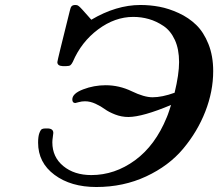

<svg xmlns="http://www.w3.org/2000/svg" viewBox="-20 -728 875 770"><path d="M132.8 -155.8Q132.8 -180.7 137.9 -194.3Q143.1 -208 148.4 -210.4Q153.8 -212.9 162.1 -212.9H169.9Q193.8 -212.9 193.8 -194.8Q193.8 -191.9 191.9 -179Q189.9 -166 189.9 -157.2Q189.9 -98.1 233.9 -62Q277.8 -25.9 346.2 -25.9Q440.4 -25.9 521.7 -85.4Q603 -145 648.9 -257.8Q652.8 -266.6 658.4 -283.7Q664.1 -300.8 666 -307.1Q552.2 -259.3 495.1 -258.8Q467.3 -258.8 441.7 -268.8Q416 -278.8 400.4 -290.3Q384.8 -301.8 363.3 -311.8Q341.8 -321.8 320.8 -321.8Q307.6 -321.8 295.9 -318.4Q284.2 -314.9 282.2 -314.9Q270 -314.9 270 -329.1Q270 -353 313.5 -369.6Q356.9 -386.2 403.8 -386.2Q458 -386.2 508.1 -362.1Q558.1 -337.9 591.8 -337.9Q629.9 -337.9 680.2 -356Q698.2 -430.2 698.2 -479Q698.2 -530.8 681.2 -567.9Q664.1 -605 635.5 -624Q606.9 -643.1 576.9 -651.6Q546.9 -660.2 514.2 -660.2Q440.9 -660.2 373.5 -610.1Q306.2 -560.1 272 -480Q267.1 -470.2 262.5 -466.6Q257.8 -462.9 246.1 -462.9H231Q210 -463.9 210 -479Q210 -484.9 259.8 -684.1Q262.7 -698.2 267.3 -703.1Q272 -708 282.2 -708Q285.2 -708 287.6 -707.5Q290 -707 292 -706.1Q293.9 -705.1 296.9 -702.6Q299.8 -700.2 302.5 -697.5Q305.2 -694.8 310.1 -689.5Q314.9 -684.1 319.1 -679.4Q323.2 -674.8 331.1 -666Q338.9 -657.2 346.2 -648.9Q446.3 -708 543 -708Q582 -708 619.6 -700.9Q657.2 -693.8 697 -675.5Q736.8 -657.2 766.8 -628.2Q796.9 -599.1 815.9 -551.5Q835 -503.9 835 -442.9Q835 -361.8 803.5 -281Q772 -200.2 714.6 -131.6Q657.2 -63 566.2 -20.5Q475.1 22 366.2 22Q264.2 22 198.5 -26.9Q132.8 -75.7 132.8 -155.8Z"/></svg>

Font: CMU Serif
Style: BoldItalic
Weight: 700
Italic angle: -14.04°
Version: Version 0.7.0